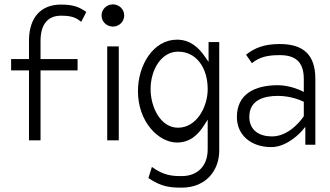

<svg xmlns="http://www.w3.org/2000/svg" viewBox="-20 -664 1514 881"><path d="M31 -341H113V-20H166V-341H336V-393H166V-476C166 -548 196 -592 260 -592C314 -592 330 -581 353 -564L376 -609C347 -629 322 -643 260 -643C170 -643 115 -587 113 -482V-393H31Z M446 -593C446 -565 469 -542 498 -542C527 -542 550 -565 550 -593C550 -621 527 -644 498 -644C469 -644 446 -621 446 -593ZM472 -20H525V-451H472Z M613 -246C613 -103 709 -10 792 -10C851 -10 889 -45 917 -90L933 -115V21C933 99 885 144 814 144C771 144 732 142 677 102L661 153C721 194 763 197 814 197C927 197 986 116 986 27V-471H937V-380L921 -403C892 -446 852 -482 792 -482C684 -482 613 -366 613 -246ZM671 -255C671 -344 720 -427 797 -427C882 -427 933 -352 933 -255C933 -173 882 -78 797 -78C716 -78 671 -173 671 -255Z M1067 -127C1067 -44 1132 11 1225 11C1301 11 1364 -62 1364 -62L1381 -82V0H1427V-302C1427 -412 1373 -462 1264 -462C1190 -462 1147 -443 1109 -413L1136 -374C1171 -403 1209 -411 1264 -411C1337 -411 1374 -379 1374 -301V-242L1360 -249C1360 -249 1310 -273 1255 -273C1148 -273 1067 -232 1067 -127ZM1124 -128C1124 -205 1191 -224 1255 -224C1320 -224 1367 -200 1374 -197V-131C1373 -129 1314 -38 1228 -38C1171 -38 1124 -65 1124 -128Z"/></svg>

Font: Charger Sport
Style: ExLitNrw
Weight: 200
Designer: Jasper
Foundry: Cannot Into Space Fonts
Version: Version 1.1